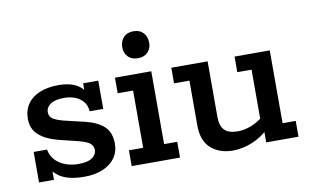

<svg xmlns="http://www.w3.org/2000/svg" viewBox="-65 -712 1371 849"><g transform="rotate(-10 620.0 -288.0)"><path d="M252 10Q182 10 144.5 -13.5Q107 -37 93 -79L116 -86V0H49V-137H109Q114 -109 132 -89.5Q150 -70 177 -60Q204 -50 235 -50Q277 -50 297 -64Q317 -78 317 -100Q317 -116 304.5 -127.5Q292 -139 254 -149L161 -172Q109 -186 79 -213Q49 -240 49 -285Q49 -324 68.5 -352Q88 -380 124 -394.5Q160 -409 207 -409Q262 -409 294.5 -388Q327 -367 339 -329L317 -328V-398H385V-271H324Q322 -299 307 -316Q292 -333 270 -341Q248 -349 223 -349Q182 -349 161.5 -335Q141 -321 141 -299Q141 -280 155 -270Q169 -260 202 -251L295 -229Q350 -216 379.5 -189Q409 -162 409 -111Q409 -74 389.5 -47Q370 -20 335 -5Q300 10 252 10Z M465 0V-71H529V-328H460V-398H623V-71H682V0ZM576 -465Q547 -465 531 -482Q515 -499 515 -524Q515 -551 531 -568.5Q547 -586 576 -586Q604 -586 620 -568.5Q636 -551 636 -524Q636 -499 620 -482Q604 -465 576 -465Z M918 10Q859 10 820.5 -23.5Q782 -57 782 -127V-328H713V-398H876V-149Q876 -108 894.5 -89Q913 -70 954 -70Q984 -70 1016 -82.5Q1048 -95 1081 -124L1061 -93V-328H997V-398H1155V-71H1214V0H1069V-60L1088 -63Q1050 -26 1006 -8Q962 10 918 10Z"/></g></svg>

Font: Rokkitt SemiBold Medium
Style: Regular
Weight: 500
Version: Version 3.103